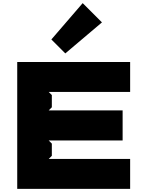

<svg xmlns="http://www.w3.org/2000/svg" viewBox="-20 -1206 921 1226"><path d="M631 -1063 397 -865 308 -954 508 -1186ZM811 0H90V-810H811V-619H291L311 -599V-521L291 -501H763V-309H291L311 -289V-211L291 -191H811Z"/></svg>

Font: TypoPRO Sinkin Sans
Style: 900 X Black
Weight: 950
Designer: Keith Bates
Foundry: K-Type
Version: Sinkin Sans (version 1.0)  by Keith Bates   •   © 2014   www